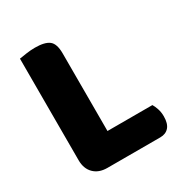

<svg xmlns="http://www.w3.org/2000/svg" viewBox="-148 -731 809 848"><g transform="rotate(-30 256.5 -307.0)"><path d="M65 -442H240V-6L158 3Q115 3 90 -22Q65 -47 65 -90ZM158 3V-138H469Q476 -127 482 -109Q488 -91 488 -70Q488 -33 472 -15Q456 3 428 3ZM240 -211H65V-608Q77 -610 100.5 -613.5Q124 -617 146 -617Q196 -617 218 -600Q240 -583 240 -534Z"/></g></svg>

Font: Baloo Bhaijaan 2 ExtraBold
Style: Regular
Weight: 800
Designer: Sanskriti Dholi, Noopur Datye and Ek Type
Foundry: Ek Type
Version: Version 1.701